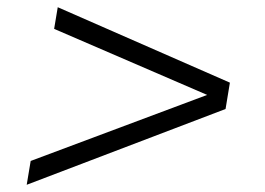

<svg xmlns="http://www.w3.org/2000/svg" viewBox="-20 -514 734 532"><path d="M54 -2 65 -68 554 -251 130 -434 140 -494 617 -285 605 -212Z"/></svg>

Font: Archivo Expanded ExtraLight
Style: Italic
Weight: 250
Width: 7
Italic angle: -10°
Designer: Hector Gatti
Foundry: Omnibus-Type
Version: Version 2.001